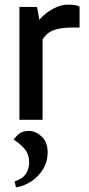

<svg xmlns="http://www.w3.org/2000/svg" viewBox="-20 -518 385 830"><path d="M140 -488 164 -356V0H64V-488ZM149 -315 125 -326V-399L134 -410Q144 -428 165.5 -448.5Q187 -469 216 -483.5Q245 -498 275 -498Q290 -498 303.5 -496Q317 -494 324 -489V-399H293Q225 -399 194 -378.5Q163 -358 149 -315ZM49 292 43 266Q78 255 92 233Q106 211 106 185Q106 146 83 122Q60 98 39 86Q53 66 67.5 57Q82 48 105 48Q134 48 160 72Q186 96 186 141Q186 181 166 213.5Q146 246 114.5 266.5Q83 287 49 292Z"/></svg>

Font: Gabarito
Style: Regular
Weight: 400
Designer: Leandro Assis / Alvaro Franca / Felipe Casaprima
Foundry: Naipe Foundry
Version: Version 1.000